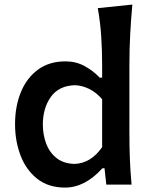

<svg xmlns="http://www.w3.org/2000/svg" viewBox="-20 -827 668 860"><path d="M271.5 13.2Q196.3 13.2 146.5 -26.4Q96.7 -65.9 72 -130.6Q47.4 -195.3 47.4 -270.5Q47.4 -350.6 73.5 -414.3Q99.6 -478 150.1 -515.1Q200.7 -552.2 273.4 -552.2Q320.3 -552.2 359.4 -530.8Q398.4 -509.3 426.8 -479H437.5V-534.2Q437.5 -601.1 433.3 -664.6Q429.2 -728 418 -790.5L572.8 -806.6Q566.9 -741.7 563.2 -674.3Q559.6 -606.9 559.6 -534.2V-235.4Q559.6 -168.5 561.8 -113.5Q564 -58.6 569.3 0H456.1L448.2 -73.2H438.5Q360.4 13.2 271.5 13.2ZM313.5 -92.8Q387.2 -95.2 437.5 -168V-382.3Q411.6 -413.1 378.9 -429Q346.2 -444.8 314.9 -445.3Q242.7 -442.9 207.3 -392.3Q171.9 -341.8 171.9 -269.5Q171.9 -223.6 186.8 -183.8Q201.7 -144 233.2 -119.1Q264.6 -94.2 313.5 -92.8Z"/></svg>

Font: Pinar-DS1-FD SemiBold
Style: Regular
Weight: 600
Designer: Amin Abedi
Version: Version 3.000